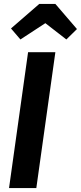

<svg xmlns="http://www.w3.org/2000/svg" viewBox="-20 -958 412 978"><path d="M165 0H26L123 -692H262ZM36 -813 180 -938H262L372 -810L318 -757L211 -840L84 -757Z"/></svg>

Font: Fira Sans Condensed SemiBold
Style: Italic
Weight: 600
Width: 3
Italic angle: -8°
Designer: bBox Type GmbH & Carrois Corporate GbR & Edenspiekermann AG
Foundry: bBox Type GmbH & Carrois Corporate GbR & Edenspiekermann AG
Version: Version 4.301